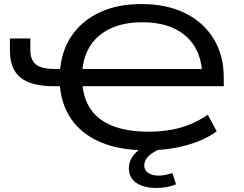

<svg xmlns="http://www.w3.org/2000/svg" viewBox="-20 -734 1206 949"><path d="M706 9Q574 9 480 -30Q386 -69 333.5 -143.5Q281 -218 275 -323L296 -308H245Q134 -308 81.5 -350.5Q29 -393 29 -483V-544H130V-487Q130 -438 157.5 -415.5Q185 -393 253 -393H291L276 -378Q283 -482 334 -557Q385 -632 473 -673Q561 -714 679 -714Q803 -714 894 -669.5Q985 -625 1035.5 -543Q1086 -461 1086 -350V-308H371L387 -321Q396 -202 479 -142.5Q562 -83 715 -83Q803 -83 875 -104Q947 -125 1007 -167L1051 -85Q988 -39 898 -15Q808 9 706 9ZM683 -624Q552 -624 473.5 -560.5Q395 -497 386 -379L375 -393H1005L980 -352Q980 -481 902 -552.5Q824 -624 683 -624ZM754 195Q689 195 653 169.5Q617 144 617 98Q617 56 649 23Q681 -10 744 -33L777 0Q751 10 731.5 23.5Q712 37 702.5 52Q693 67 693 84Q693 107 712 120.5Q731 134 765 134Q781 134 797.5 130.5Q814 127 832 121L850 177Q830 186 805.5 190.5Q781 195 754 195Z"/></svg>

Font: Nunito Sans 10pt Expanded Medium
Style: Regular
Weight: 500
Width: 7
Designer: Vernon Adams
Foundry: Vernon Adams
Version: Version 3.101;gftools[0.9.27]